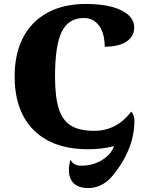

<svg xmlns="http://www.w3.org/2000/svg" viewBox="-20 -744 742 970"><path d="M328 114Q328 101 331 83Q334 65 337 64Q351 93 391 93Q449 93 495.5 64.5Q542 36 556 -6Q497 10 426 10Q247 10 150.5 -86.5Q54 -183 54 -358Q54 -473 97 -555Q140 -637 221 -680.5Q302 -724 414 -724Q527 -724 592.5 -692Q658 -660 658 -605Q658 -560 619 -534Q580 -508 509 -508Q509 -574 481 -613.5Q453 -653 404 -653Q326 -653 292 -583.5Q258 -514 258 -358Q258 -254 277 -194.5Q296 -135 339 -109Q382 -83 456 -83Q569 -83 643 -180Q650 -174 654.5 -160.5Q659 -147 659 -135Q659 -56 627.5 17Q596 90 540 154Q490 206 426 206Q378 206 353 182.5Q328 159 328 114Z"/></svg>

Font: Noto Serif Georgian Black
Style: Regular
Weight: 900
Designer: Monotype Design team
Foundry: Monotype Imaging Inc.
Version: Version 1.000